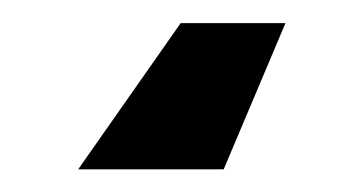

<svg xmlns="http://www.w3.org/2000/svg" viewBox="-20 -15 313 166"><path d="M47.6 131.4 136.2 5H226.8L173.4 131.4Z"/></svg>

Font: Maven Pro VF Beta
Style: Regular
Weight: 400
Designer: Joe Prince
Foundry: Joe Prince
Version: Version 2.002